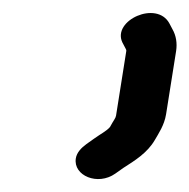

<svg xmlns="http://www.w3.org/2000/svg" viewBox="-20 -693 290 294"><path d="M156.6 -427.2 168.9 -435.9C185.7 -446.7 205.6 -458.6 217.3 -479C222.5 -488.1 231.6 -501.2 234.3 -518L249.7 -615C251.5 -626.9 249.7 -638.4 244.1 -648.2L239.4 -657.1C220.2 -692.9 151.6 -661.9 167.3 -628.2L172.3 -618.7C173.5 -616.6 173.5 -615.9 173.4 -615L157.7 -516C157.1 -511.9 154.2 -509.3 148.4 -498.5C143.2 -492.4 134.7 -488.3 124.2 -480.8L112.5 -472.5C104.4 -466.7 97.5 -459.3 96.1 -450.5C91.9 -424 129.7 -408.1 156.6 -427.2Z"/></svg>

Font: CiSf OpenHand
Style: BdExtObl
Weight: 400
Foundry: Cannot Into Space Fonts
Version: Version 0.7892